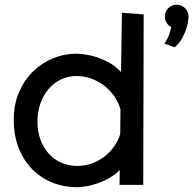

<svg xmlns="http://www.w3.org/2000/svg" viewBox="-20 -761 829 811"><path d="M586.9 -700.2 585 20H484.9L485.8 -42Q471.2 -28.3 455.8 -18.1Q440.4 -7.8 425 -0.2Q409.7 7.3 395 12.5Q380.4 17.6 367.2 21Q336.4 28.8 306.2 29.8Q249.5 29.8 200.7 10Q151.9 -9.8 115.7 -46.6Q79.6 -83.5 58.8 -136.2Q38.1 -189 38.1 -254.9Q38.1 -321.3 61 -373.3Q84 -425.3 121.3 -460.9Q158.7 -496.6 205.8 -515.4Q252.9 -534.2 300.8 -534.2Q333.5 -533.7 367.2 -525.4Q396 -518.6 429.2 -502.7Q462.4 -486.8 491.2 -457L495.1 -707ZM306.2 -60.1Q336.4 -60.1 365.2 -69.8Q394 -79.6 418.2 -97.4Q442.4 -115.2 460.4 -140.1Q478.5 -165 487.8 -194.8L488.8 -298.8Q480 -330.1 461.4 -356.2Q442.9 -382.3 418 -400.9Q393.1 -419.4 363.5 -429.7Q334 -439.9 303.2 -439.9Q267.1 -439.9 236.8 -425Q206.5 -410.2 184.6 -384.3Q162.6 -358.4 150.4 -323.2Q138.2 -288.1 138.2 -247.1Q138.2 -206.1 150.6 -171.9Q163.1 -137.7 185.3 -112.8Q207.5 -87.9 238.5 -74Q269.5 -60.1 306.2 -60.1ZM776.4 -690.9Q775.4 -668.9 769 -646.5Q763.7 -627.4 752 -604.5Q740.2 -581.5 718.3 -561L674.3 -577.1Q680.2 -584.5 685.5 -594.7Q690.4 -603.5 695.3 -616.7Q700.2 -629.9 703.1 -647Q690.9 -652.8 683.6 -664.8Q676.3 -676.8 676.3 -690.9Q676.3 -701.7 680.2 -710.7Q684.1 -719.7 690.9 -726.6Q697.8 -733.4 706.8 -737.3Q715.8 -741.2 726.1 -741.2Q736.3 -741.2 745.6 -737.3Q754.9 -733.4 761.7 -726.6Q768.6 -719.7 772.5 -710.7Q776.4 -701.7 776.4 -690.9Z"/></svg>

Font: McLaren
Style: Regular
Weight: 400
Designer: Astigmatic (AOETI)
Foundry: Astigmatic (AOETI)
Version: Version 1.000